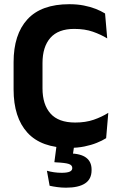

<svg xmlns="http://www.w3.org/2000/svg" viewBox="-20 -672 556 890"><path d="M301.5 13.5Q171.5 13.5 107.2 -57Q43 -127.5 43 -257.5V-383.5Q43 -512.5 107.2 -582.5Q171.5 -652.5 301 -652.5Q338 -652.5 368.5 -646.5Q399 -640.5 423.8 -630.8Q448.5 -621 467 -609.5L477 -494Q447.5 -512 410.5 -525Q373.5 -538 324 -538Q250 -538 213.5 -496.5Q177 -455 177 -379.5V-262.5Q177 -187.5 214 -145.8Q251 -104 328.5 -104Q377 -104 414.5 -117Q452 -130 482 -149L472 -31.5Q454 -20 428.5 -9.8Q403 0.5 371.2 7Q339.5 13.5 301.5 13.5ZM326 -11.5 314 70 263.5 40Q273 39 282.8 38.8Q292.5 38.5 302 39Q354.5 40 379.5 59Q404.5 78 404.5 114V117Q404.5 158.5 374.2 178.2Q344 198 286 198Q265 198 245 195.2Q225 192.5 210 189L197.5 119.5Q213 124 230.5 126.5Q248 129 266 129Q290.5 129 302.8 123.8Q315 118.5 315 107.5V106.5Q315 93.5 298.8 88Q282.5 82.5 238.5 80.5Q235 80 233.8 80Q232.5 80 232 80L244 -11.5Z"/></svg>

Font: Anek Tamil SemiBold
Style: Regular
Weight: 600
Version: Version 1.003